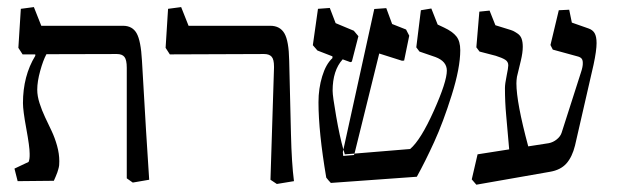

<svg xmlns="http://www.w3.org/2000/svg" viewBox="-20 -501 1776 531"><path d="M330.6 -7.8V-313.5Q330.6 -335.4 324.2 -343.5Q317.9 -351.6 303.2 -351.6L108.4 -351.1Q99.1 -334 91.1 -304.7Q83 -275.4 83 -252.9Q83 -235.4 89.4 -215.6Q95.7 -195.8 104.7 -176.8Q113.8 -157.7 122.8 -138.7Q131.8 -119.6 137.9 -97.7Q144 -75.7 144 -55.2Q144 -49.3 143.6 -44.2Q143.1 -39.1 141.1 -32.5Q139.2 -25.9 138.4 -23.7Q137.7 -21.5 133.8 -12.2Q129.9 -2.9 128.9 -1L28.8 0L20 -34.7L59.1 -53.2Q62.5 -61 62 -76.2Q62 -95.2 52.7 -145.5Q43.5 -195.3 43.5 -215.8Q43.5 -291 77.6 -346.7V-350.6H42.5L30.8 -368.7L37.6 -476.6L73.7 -481.4L94.2 -429.7H320.3Q346.2 -429.7 357.9 -408.9Q369.6 -388.2 372.6 -333.5L383.8 -141.6Q388.2 -68.4 392.6 -3.9L347.2 3.9Z M728 -3.9 737.8 -313.5V-316.9Q737.8 -336.9 731.2 -344.2Q724.6 -351.6 710.4 -351.6L449.7 -350.6L438 -368.7L444.8 -476.6L481 -481.4L501.5 -429.7H727.5Q754.4 -429.7 766.6 -408.7Q778.8 -387.7 779.8 -333.5L784.7 -130.4Q786.6 -49.3 793 0L745.6 7.8Z M928.2 -80.1Q928.7 -78.1 928.7 -75Q928.7 -71.8 929.2 -69.8L959 -72.3L960.4 -76.2L1114.3 -88.9Q1143.6 -113.8 1179.7 -194.3Q1215.8 -274.9 1215.8 -305.7Q1215.8 -331.5 1184.1 -343.3L1140.1 -358.4L1131.3 -370.1L1144 -472.7L1172.9 -477.5L1190.4 -433.1L1208 -424.8Q1231.9 -413.6 1242.4 -400.1Q1252.9 -386.7 1252.9 -362.3Q1252.9 -313 1229.2 -237.8Q1205.6 -162.6 1180.7 -108.2Q1155.8 -53.7 1132.8 -12.2L895 4.9Q889.2 -1 882.3 -9.8Q860.8 -136.2 860.8 -218.3Q860.8 -256.3 871.1 -290Q881.3 -323.7 899.4 -340.3V-345.2L857.9 -361.3L845.2 -376L859.4 -476.6L892.1 -479L908.2 -437L958.5 -416L971.2 -400.9L953.1 -330.6L949.2 -329.1L927.7 -336.9Q899.9 -306.2 899.9 -250Q899.9 -235.4 909.7 -179.4Q919.4 -123.5 929.7 -87.4ZM929.7 -87.4Q930.7 -84.5 932.1 -79.6Q933.6 -74.7 933.6 -74.2L960.4 -76.2L1028.8 -353L1091.8 -333L1097.7 -333.5L1111.8 -402.3L1103 -419.4L1064.5 -434.6L1048.3 -478.5L1015.1 -476.1Z M1497.6 -105Q1509.8 -107.4 1519.8 -115.5Q1529.8 -123.5 1533.2 -133.8L1586.4 -299.8Q1592.3 -316.9 1591.8 -327.1Q1591.8 -335.4 1588.1 -339.4Q1584.5 -343.3 1576.7 -345.2L1508.8 -363.8L1502.4 -376.5L1525.4 -472.7L1554.2 -474.1L1561.5 -438.5L1607.4 -422.4Q1619.1 -418.5 1624.5 -409.2Q1629.9 -399.9 1629.9 -381.8Q1629.9 -361.3 1621.6 -322.3L1570.3 -98.6Q1562.5 -66.9 1546.4 -48.8Q1530.3 -30.8 1501 -25.9L1297.4 9.8L1284.7 -4.9L1300.8 -74.2L1388.2 -87.9L1379.9 -182.1Q1376.5 -218.8 1376.5 -257.3Q1376.5 -269 1381.1 -291.3Q1385.7 -313.5 1385.7 -320.3Q1385.7 -330.6 1377 -335.9Q1368.2 -341.3 1351.1 -346.7L1306.2 -358.4L1297.4 -370.1L1305.7 -468.8L1334 -471.7L1350.1 -431.2L1383.3 -420.9Q1395 -417.5 1399.2 -415.5Q1403.3 -413.6 1411.4 -408.2Q1419.4 -402.8 1422.6 -393.8Q1425.8 -384.8 1425.8 -371.6Q1425.8 -355.5 1420.4 -333L1409.7 -288.6Q1408.2 -278.3 1408.2 -270.5Q1408.2 -217.8 1440.9 -96.2Z"/></svg>

Font: Neuton
Style: Regular
Weight: 400
Designer: Brian M Zick
Version: Version 1.3